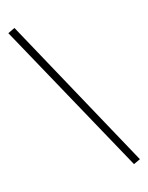

<svg xmlns="http://www.w3.org/2000/svg" viewBox="-274 -987 903 1169"><g transform="rotate(-30 177.5 -402.0)"><path d="M286 139 332 131 70 -943 22 -934Z"/></g></svg>

Font: Inknut Antiqua Light
Style: Regular
Weight: 300
Designer: Claus Eggers Sørensen
Foundry: Claus Eggers Sørensen
Version: Version 1.003; ttfautohint (v1.8.2) -l 8 -r 50 -G 200 -x 14 